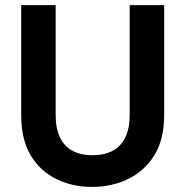

<svg xmlns="http://www.w3.org/2000/svg" viewBox="-20 -720 725 752"><path d="M340 12Q263 12 200 -19Q137 -50 100 -112Q63 -174 63 -270V-700H198V-269Q198 -217 215 -181.5Q232 -146 264.5 -129Q297 -112 342 -112Q388 -112 420.5 -129Q453 -146 470.5 -181.5Q488 -217 488 -269V-700H623V-270Q623 -174 584.5 -112Q546 -50 482 -19Q418 12 340 12Z"/></svg>

Font: DM Sans 18pt
Style: Bold
Weight: 700
Designer: Colophon Foundry, Jonny Pinhorn
Foundry: Colophon Foundry
Version: Version 4.004;gftools[0.9.30]